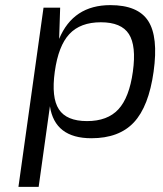

<svg xmlns="http://www.w3.org/2000/svg" viewBox="-20 -530 635 750"><path d="M131 200H52L150 -500H215L211 -378Q266 -510 411 -510Q519 -510 559 -448Q599 -386 580 -250Q561 -114 503 -52Q445 10 337 10Q194 10 175 -115ZM442.5 -103Q485 -149 499 -250Q513 -351 483.5 -397Q454 -443 374 -443Q294 -443 251 -397Q208 -351 194 -250Q180 -149 210 -103Q240 -57 320 -57Q400 -57 442.5 -103Z"/></svg>

Font: Fivo Sans Modern
Style: Italic
Weight: 400
Designer: Alexander Slobzheninov
Foundry: Alexander Slobzheninov
Version: 1.0